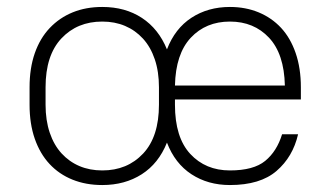

<svg xmlns="http://www.w3.org/2000/svg" viewBox="-20 -526 950 552"><path d="M641 6Q578 6 530.5 -25Q483 -56 460 -116Q436 -56 387.5 -25Q339 6 274 6Q227 6 188.5 -9.5Q150 -25 122.5 -54.5Q95 -84 80 -127Q65 -170 65 -225V-275Q65 -330 80 -373Q95 -416 123 -445.5Q151 -475 189 -490.5Q227 -506 274 -506Q340 -506 388 -474.5Q436 -443 460 -384Q483 -444 530.5 -475Q578 -506 641 -506Q686 -506 723.5 -490.5Q761 -475 788 -446Q815 -417 830 -373.5Q845 -330 845 -275V-240H483V-225Q483 -131 527 -83.5Q571 -36 641 -36Q709 -36 742.5 -63.5Q776 -91 791 -140H837Q822 -75 775 -34.5Q728 6 641 6ZM274 -36Q346 -36 391.5 -84.5Q437 -133 437 -225V-275Q437 -320 425 -355.5Q413 -391 391 -415Q369 -439 339.5 -451.5Q310 -464 274 -464Q202 -464 156.5 -415.5Q111 -367 111 -275V-225Q111 -180 123 -144.5Q135 -109 157 -85Q179 -61 208.5 -48.5Q238 -36 274 -36ZM641 -464Q572 -464 528.5 -417.5Q485 -371 483 -280H799Q797 -371 753.5 -417.5Q710 -464 641 -464Z"/></svg>

Font: Retni Sans Light
Style: Regular
Weight: 300
Designer: Vitaly Kuzmin
Foundry: ParaType Ltd.
Version: Version 1.00;March 2, 2019;FontCreator 11.5.0.2425 64-bit; t